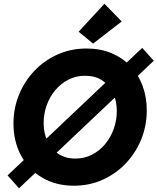

<svg xmlns="http://www.w3.org/2000/svg" viewBox="-20 -988 844 1029"><path d="M376 7.3Q279.3 7.3 206.3 -35.9Q133.3 -79.1 92.8 -154.5Q52.2 -230 52.2 -326.2Q52.2 -407.2 81.8 -480Q111.3 -552.7 164.3 -608.4Q217.3 -664.1 288.6 -696Q359.9 -728 443.8 -728Q518.1 -728 577.6 -703.1Q637.2 -678.2 679.4 -633.3Q721.7 -588.4 744.1 -528.1Q766.6 -467.8 766.6 -396.5Q766.6 -314 736.8 -241Q707 -168 653.8 -112.1Q600.6 -56.2 529.8 -24.4Q459 7.3 376 7.3ZM383.8 -138.2Q433.1 -138.2 473.9 -159.4Q514.6 -180.7 544.2 -216.6Q573.7 -252.4 589.8 -298.1Q606 -343.8 606 -392.6Q606 -447.3 585.7 -490Q565.4 -532.7 527.3 -557.4Q489.3 -582 436 -582Q386.7 -582 345.9 -560.8Q305.2 -539.6 275.4 -503.7Q245.6 -467.8 229.7 -422.4Q213.9 -377 213.9 -328.1Q213.9 -273.9 234.4 -231Q254.9 -188 293 -163.1Q331.1 -138.2 383.8 -138.2ZM82 21 20.5 -47.9 742.2 -731.4 804.2 -662.6ZM479 -754.4 401.4 -817.9 539.6 -967.8 632.3 -873Z"/></svg>

Font: Reddit Sans ExtraBold
Style: Italic
Weight: 800
Italic angle: -11.25°
Designer: Stephen Hutchings
Version: Version 1.013